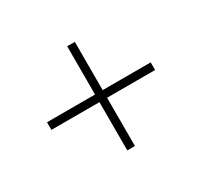

<svg xmlns="http://www.w3.org/2000/svg" viewBox="-105 -724 780 741"><g transform="rotate(-30 285.0 -353.0)"><path d="M302 -370H516V-336H302V-121H268V-336H54V-370H268V-585H302Z"/></g></svg>

Font: Noto Sans Cham ExtraLight
Style: Regular
Weight: 250
Version: Version 2.002